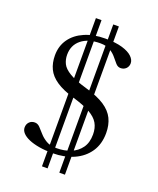

<svg xmlns="http://www.w3.org/2000/svg" viewBox="-160 -880 885 1076"><g transform="rotate(20 283.0 -342.0)"><path d="M222.5 99.5V-784.5H256V99.5ZM326 99.5V-784.5H359.5V99.5ZM252.5 10Q208.5 10 172.2 3.8Q136 -2.5 110.2 -13.5Q84.5 -24.5 70.5 -39.5Q56.5 -54.5 56.5 -72.5Q56.5 -92 69 -105Q81.5 -118 101.5 -118Q118.5 -118 132 -104Q145.5 -90 161.8 -71.2Q178 -52.5 202 -38.2Q226 -24 264.5 -24Q310.5 -24 348 -39.2Q385.5 -54.5 408 -85.8Q430.5 -117 430.5 -166Q430.5 -204.5 414.5 -232.2Q398.5 -260 360.5 -281.5Q322.5 -303 256 -322.5Q190 -342 150.8 -368.5Q111.5 -395 94.8 -430Q78 -465 78 -510.5Q78 -566.5 107.5 -608Q137 -649.5 189.8 -672.2Q242.5 -695 311.5 -695Q374 -695 414 -683Q454 -671 473.2 -652.2Q492.5 -633.5 492.5 -613Q492.5 -594 479.8 -581.2Q467 -568.5 447.5 -568.5Q431 -568.5 418.5 -582.5Q406 -596.5 391.5 -614.5Q377 -632.5 354.5 -646.5Q332 -660.5 294.5 -660.5Q223 -660.5 182 -627.2Q141 -594 141 -537Q141 -508.5 152.8 -484.2Q164.5 -460 200 -438.5Q235.5 -417 306.5 -396.5Q378 -376 419.5 -348.5Q461 -321 479 -284Q497 -247 497 -198.5Q497 -132.5 465.5 -86Q434 -39.5 378.8 -14.8Q323.5 10 252.5 10Z"/></g></svg>

Font: Newsreader 36pt
Style: Regular
Weight: 400
Designer: Hugues Gentile
Foundry: Production Type
Version: Version 1.003